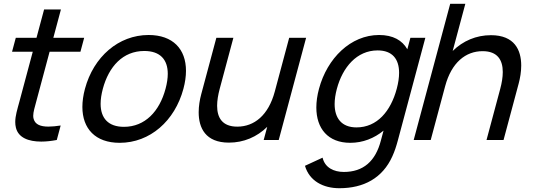

<svg xmlns="http://www.w3.org/2000/svg" viewBox="-20 -740 2838 1015"><path d="M242.2 -466.5H405.2L424.9 -540H261.9L302.1 -690H213.1L172.9 -540H63.4L43.7 -466.5H153.2L82.9 -204C71.4 -161.4 60.6 -127.4 60.6 -95.1C60.6 -85 61.7 -75 64.1 -65C77 -12 130.7 8.5 197.9 8.5C223.9 8.5 251.8 5.4 280.2 0L300.7 -76.5C276.7 -72.9 255 -70.7 236.2 -70.7C194.4 -70.7 166.5 -81.4 157.9 -111C156.4 -116.1 155.6 -121.7 155.6 -127.6C155.6 -147.9 163.7 -173.6 172.9 -208Z M612.6 15C773.1 15 904.2 -101 949.6 -270.5C958.7 -304.4 963.2 -336.4 963.2 -365.6C963.2 -480.4 894.4 -555 765.4 -555C606.9 -555 474.6 -440 429.1 -270.5C420 -236.3 415.5 -204.2 415.5 -174.8C415.5 -59.8 484.1 15 612.6 15ZM635.3 -69.5C552.2 -69.5 511.9 -115.4 511.9 -191.2C511.9 -214.9 515.9 -241.5 523.6 -270.5C555.3 -388.5 629.7 -470.5 742.7 -470.5C826.8 -470.5 866.9 -425 866.9 -349.8C866.9 -326.1 862.9 -299.5 855.1 -270.5C823.2 -151.5 746.8 -69.5 635.3 -69.5Z M1508.7 -540 1432.5 -255.5C1399 -130.5 1323.9 -70.5 1234.4 -70.5C1155 -70.5 1127.8 -117.8 1127.8 -180.8C1127.8 -208.3 1133 -238.7 1141.2 -269.5L1213.7 -540H1123.7L1043.7 -241.5C1035.9 -212.4 1030.3 -179.1 1030.3 -146.5C1030.3 -64.4 1065.7 14 1190.3 14C1268.3 14 1338.3 -16 1392.7 -69.5L1374 0H1453.5L1598.2 -540Z M2149.5 -540 2133.3 -479.5C2106.5 -527 2057.5 -555 1984 -555C1834 -555 1709.7 -432.5 1666.3 -270.5C1656.9 -235.5 1652.3 -202.3 1652.3 -171.7C1652.3 -60.9 1713.4 15 1831.8 15C1898.3 15 1958.2 -9 2007.6 -49.5L1993.6 2.5C1965.2 112.5 1900.5 169 1797.5 169C1745 169 1697.6 146.5 1685.3 93.5L1592.2 136.5C1615.7 217 1689 255 1774 255C1903 255 2002.3 201.5 2054.1 86.5C2066.2 60 2074.8 33.5 2082.9 3.5L2228.5 -540ZM1864.6 -66.5C1784.9 -66.5 1749 -116.4 1749 -189.8C1749 -214.4 1753.1 -241.6 1760.8 -270.5C1791.3 -384.5 1866.2 -473.5 1976.2 -473.5C2054.4 -473.5 2089.8 -427.6 2089.8 -355.1C2089.8 -329.8 2085.6 -301.4 2077.3 -270.5C2045.5 -152 1973.6 -66.5 1864.6 -66.5Z M2575.5 -554C2497.5 -554 2427.4 -524 2373.1 -470.5L2440 -720H2360L2167 0H2257L2333.3 -284.5C2366.8 -409.5 2441.8 -469.5 2531.3 -469.5C2610.7 -469.5 2637.9 -422.2 2637.9 -359.2C2637.9 -331.7 2632.8 -301.3 2624.5 -270.5L2552 0H2642L2722 -298.5C2729.8 -327.6 2735.4 -360.9 2735.4 -393.5C2735.4 -475.6 2700 -554 2575.5 -554Z"/></svg>

Font: Manrope
Style: MediumItalic
Weight: 500
Italic angle: -15°
Designer: Mikhail Sharanda
Foundry: Mikhail Sharanda
Version: Version 4.502;hotconv 1.0.109;makeotfexe 2.5.65596